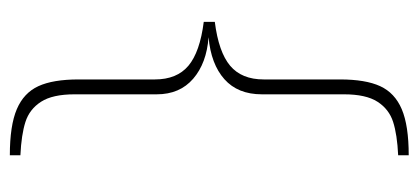

<svg xmlns="http://www.w3.org/2000/svg" viewBox="-256 -494 871 400"><g transform="rotate(90 180.0 -294.5)"><path d="M146 -22V-181Q146 -227 117.5 -251Q89 -275 26 -283V-306Q89 -314 117.5 -338Q146 -362 146 -408V-567Q146 -620 160 -650.5Q174 -681 208 -695.5Q242 -710 304 -710V-688Q261 -686 234.5 -677.5Q208 -669 192.5 -645Q177 -621 177 -575V-404Q177 -354 145.5 -326Q114 -298 58 -293Q112 -289 144.5 -261Q177 -233 177 -185V-14Q177 32 192.5 56Q208 80 234.5 88.5Q261 97 304 99V121Q242 121 208 106.5Q174 92 160 61.5Q146 31 146 -22Z"/></g></svg>

Font: Taviraj Thin
Style: Regular
Weight: 250
Designer: Katatrad Team
Foundry: CadsonDemak
Version: Version 1.001